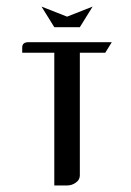

<svg xmlns="http://www.w3.org/2000/svg" viewBox="-20 -567 401 587"><path d="M47.9 -405.8V-421.9Q47.9 -438 66.9 -438H321.8L301.8 -405.8H224.1V-30.8Q224.1 -17.1 211.9 -8.8Q200.2 0 185.1 0H146V-405.8ZM106.9 -546.9 185.1 -516.1 263.2 -546.9 224.1 -483.9H146Z"/></svg>

Font: Hhenum
Style: Regular
Weight: 400
Designer: T. Christopher White
Version: Version 1.0